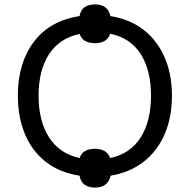

<svg xmlns="http://www.w3.org/2000/svg" viewBox="-20 -792 861 871"><path d="M411 59Q383 59 364.5 46.5Q346 34 341 5Q250 -9 187.5 -58Q125 -107 93 -184Q61 -261 61 -359Q61 -505 133 -601.5Q205 -698 341 -719Q346 -748 364.5 -760Q383 -772 411 -772Q438 -772 456 -760Q474 -748 481 -719Q569 -705 631 -657Q693 -609 726.5 -532.5Q760 -456 760 -358Q760 -260 727 -183.5Q694 -107 632 -58.5Q570 -10 482 5Q475 34 456.5 46.5Q438 59 411 59ZM341 -75Q349 -98 367 -107.5Q385 -117 411 -117Q435 -117 453 -107.5Q471 -98 480 -75Q572 -95 618.5 -169Q665 -243 665 -358Q665 -473 618.5 -546.5Q572 -620 480 -639Q472 -616 454 -606Q436 -596 411 -596Q385 -596 367 -606Q349 -616 341 -638Q250 -619 202.5 -546Q155 -473 155 -358Q155 -243 202.5 -169Q250 -95 341 -75Z"/></svg>

Font: Noto Sans IKEA
Style: Regular
Weight: 400
Designer: Monotype Design Team
Foundry: Monotype Imaging Inc.
Version: Version 2.001